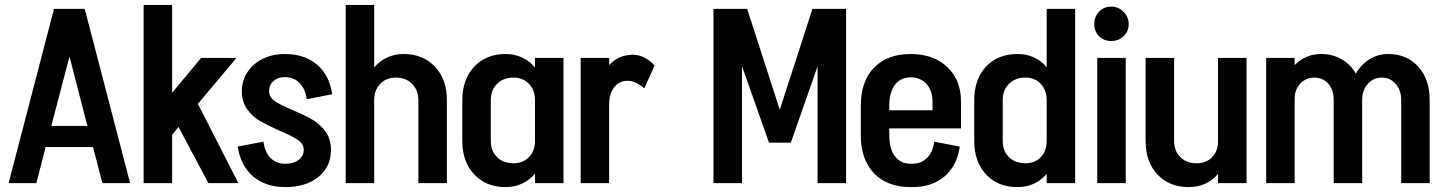

<svg xmlns="http://www.w3.org/2000/svg" viewBox="-20 -746 5873 782"><path d="M510 0H397L359 -147H166L128 0H15L200 -710H325ZM263 -516 189 -233H336Z M951 0H829L707 -229L681 -197V0H565V-726H681V-368L799 -510H943L786 -323Z M1173 -297Q1221 -277 1252.5 -258.5Q1284 -240 1306 -210Q1328 -180 1328 -135Q1328 -67 1277 -25.5Q1226 16 1142 16Q1062 16 1011 -27.5Q960 -71 948 -149L1053 -169Q1058 -128 1081 -103.5Q1104 -79 1142 -79Q1175 -79 1196 -94.5Q1217 -110 1217 -135Q1217 -160 1193.5 -176Q1170 -192 1120 -213Q1071 -235 1040 -252.5Q1009 -270 987 -300.5Q965 -331 965 -375Q965 -418 988 -452.5Q1011 -487 1050.5 -506.5Q1090 -526 1139 -526H1140Q1220 -526 1271 -483Q1322 -440 1333 -362L1229 -342Q1224 -383 1200.5 -407.5Q1177 -432 1140 -432Q1112 -432 1094 -416Q1076 -400 1076 -375Q1076 -350 1099.5 -334Q1123 -318 1173 -297Z M1800 0H1684V-338Q1684 -379 1658.5 -404.5Q1633 -430 1592 -430Q1553 -430 1528.5 -404.5Q1504 -379 1504 -338V0H1388V-726H1504V-471Q1525 -497 1556 -511.5Q1587 -526 1624 -526Q1703 -526 1751.5 -474.5Q1800 -423 1800 -339Z M2159 -510H2275V0H2159V-39Q2138 -13 2107 1.5Q2076 16 2039 16Q1960 16 1911.5 -35.5Q1863 -87 1863 -172V-338Q1863 -423 1911.5 -474.5Q1960 -526 2039 -526Q2076 -526 2107 -511.5Q2138 -497 2159 -471ZM2159 -172V-338Q2159 -379 2134.5 -404.5Q2110 -430 2071 -430Q2030 -430 2004.5 -404.5Q1979 -379 1979 -338V-172Q1979 -131 2004.5 -106Q2030 -81 2071 -81Q2110 -81 2134.5 -106Q2159 -131 2159 -172Z M2646 -479 2604 -386Q2589 -400 2571 -408.5Q2553 -417 2536 -417Q2502 -417 2481.5 -390.5Q2461 -364 2461 -321V0H2345V-510H2461V-481Q2500 -523 2558 -523Q2582 -523 2605.5 -511Q2629 -499 2646 -479Z M3426 -710V0H3310V-476L3201 -165H3112L3002 -477V0H2886V-710H3023L3156 -299L3289 -710Z M3894 -223H3602V-195Q3602 -140 3625 -109.5Q3648 -79 3689 -79H3695Q3733 -79 3756.5 -103.5Q3780 -128 3785 -169L3889 -149Q3878 -71 3827 -27.5Q3776 16 3696 16H3689Q3594 16 3540 -40Q3486 -96 3486 -194V-316Q3486 -415 3540 -470.5Q3594 -526 3689 -526Q3782 -526 3838 -473Q3894 -420 3894 -334ZM3778 -297V-333Q3778 -377 3753.5 -404Q3729 -431 3689 -431Q3648 -431 3625 -400.5Q3602 -370 3602 -316V-297Z M4359 -710V0H4243V-38Q4222 -12 4191.5 2Q4161 16 4124 16Q4044 16 3996 -35.5Q3948 -87 3948 -172V-338Q3948 -423 3996 -474.5Q4044 -526 4124 -526Q4161 -526 4191.5 -512Q4222 -498 4243 -472V-710ZM4243 -172V-338Q4243 -379 4219 -404.5Q4195 -430 4156 -430Q4115 -430 4089.5 -404.5Q4064 -379 4064 -338V-172Q4064 -131 4089.5 -106Q4115 -81 4156 -81Q4195 -81 4219 -106Q4243 -131 4243 -172Z M4565 0H4449V-510H4565ZM4437 -648Q4437 -678 4456.5 -698.5Q4476 -719 4506 -719Q4535 -719 4556 -698Q4577 -677 4577 -648Q4577 -618 4556.5 -598.5Q4536 -579 4506 -579Q4476 -579 4456.5 -598.5Q4437 -618 4437 -648Z M4941 -510H5057V0H4941V-38Q4920 -12 4889.5 2Q4859 16 4822 16Q4742 16 4694 -35.5Q4646 -87 4646 -172V-510H4762V-172Q4762 -131 4787.5 -106Q4813 -81 4854 -81Q4893 -81 4917 -106Q4941 -131 4941 -172Z M5803 -339V0H5687V-339Q5687 -379 5664.5 -404.5Q5642 -430 5607 -430Q5573 -430 5550.5 -404Q5528 -378 5528 -339V0H5412V-339Q5412 -380 5390 -405Q5368 -430 5333 -430Q5299 -430 5276 -405.5Q5253 -381 5253 -343V0H5137V-510H5253V-481Q5298 -526 5360 -526Q5407 -526 5444 -505Q5481 -484 5502 -446Q5523 -483 5557.5 -504.5Q5592 -526 5634 -526Q5710 -526 5756.5 -474.5Q5803 -423 5803 -339Z"/></svg>

Font: Akshar Medium
Style: Regular
Weight: 500
Designer: Tall Chai
Foundry: Tall Chai
Version: Version 1.000